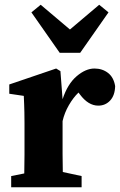

<svg xmlns="http://www.w3.org/2000/svg" viewBox="-20 -787 505 807"><path d="M27 0V-47L82 -58Q83 -95 83 -137Q83 -179 83 -210V-269Q83 -297 82.5 -315Q82 -333 81.5 -348.5Q81 -364 80 -384L19 -393V-432L216 -499L234 -488L243 -370Q264 -434 302 -466.5Q340 -499 377 -499Q410 -499 434 -480.5Q458 -462 464 -425Q463 -386 443 -364.5Q423 -343 393 -343Q351 -343 316 -390L310 -398Q288 -377 269.5 -345Q251 -313 243 -278V-210Q243 -179 243 -139Q243 -99 244 -64L323 -47V0ZM151 -767 274 -663 397 -767 436 -735 317 -565H231L112 -735Z"/></svg>

Font: Source Serif 4
Style: Bold
Weight: 700
Designer: Frank Grießhammer
Foundry: Adobe
Version: Version 4.005;hotconv 1.1.0;makeotfexe 2.6.0